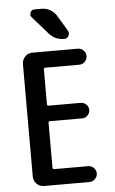

<svg xmlns="http://www.w3.org/2000/svg" viewBox="-63 -1007 626 1048"><g transform="rotate(-5 250.0 -482.5)"><path d="M133.8 0Q110.4 0 94.2 -17.1Q78.1 -34.2 78.1 -56.6V-672.9Q78.1 -696.3 94.7 -713.4Q111.3 -730.5 133.8 -730.5H383.8Q401.4 -730.5 414.6 -717.8Q427.7 -705.1 427.7 -687Q427.7 -668.9 415 -655.8Q402.3 -642.6 383.8 -642.6H198.2Q189.5 -642.6 189.5 -633.8V-443.4Q189.5 -435.5 198.2 -434.6H375Q391.6 -434.6 404.3 -421.9Q417 -409.2 417 -392.1Q417 -375 404.3 -362.3Q391.6 -349.6 375 -349.6H198.2Q189.5 -349.6 189.5 -341.8V-95.7Q189.5 -86.9 198.2 -86.9H383.8Q401.4 -86.9 414.6 -74.2Q427.7 -61.5 427.7 -43.9Q427.7 -26.4 415 -13.2Q402.3 0 383.8 0ZM203.1 -964.8Q259.8 -964.8 289.1 -916L338.9 -833Q346.7 -819.3 338.9 -804.7Q331.1 -790 315.4 -790Q264.6 -790 232.4 -827.1L148.4 -922.9Q137.7 -934.6 144 -949.7Q150.4 -964.8 167 -964.8Z"/></g></svg>

Font: Rounded Mgen+ 1mn medium
Style: Regular
Weight: 500
Designer: [Source Han Sans]
Ryoko NISHIZUKA  (kana & ideographs); Paul D. Hunt (Latin, Greek & Cyrillic); Wenlong ZHANG  (bopomofo
Version: Version 1.059.20150602